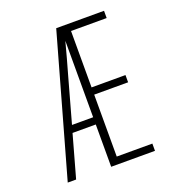

<svg xmlns="http://www.w3.org/2000/svg" viewBox="-133 -841 866 947"><g transform="rotate(-20 300.0 -367.5)"><path d="M61 0 268 -735H519V-697H332V-401H510V-363H332V-38H519V0H289V-222H167L105 0ZM178 -260H289V-661Q278 -618 266 -575.5Q254 -533 242 -490Z"/></g></svg>

Font: Iosevka SS04 XLt Ex
Style: Regular
Weight: 200
Width: 7
Monospace: yes
Designer: Belleve Invis
Foundry: Belleve Invis
Version: Version 19.0.0; ttfautohint (v1.8.4)